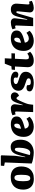

<svg xmlns="http://www.w3.org/2000/svg" viewBox="1846 -2652 823 4554"><g transform="rotate(-90 2257.0 -375.5)"><path d="M292 16Q204 16 147.5 -16Q91 -48 63.5 -105Q36 -162 36 -237Q36 -297 52 -350Q68 -403 103.5 -444Q139 -485 196 -508.5Q253 -532 333 -532Q417 -532 473 -501.5Q529 -471 557 -415Q585 -359 585 -280Q585 -223 570 -169.5Q555 -116 520.5 -74.5Q486 -33 429.5 -8.5Q373 16 292 16ZM303 -69Q342 -69 360 -99.5Q378 -130 383 -178.5Q388 -227 388 -281Q388 -328 384 -365Q380 -402 365 -423Q350 -444 319 -444Q298 -444 282 -433Q266 -422 255.5 -397.5Q245 -373 240 -332.5Q235 -292 235 -233Q235 -182 240.5 -145.5Q246 -109 260.5 -89Q275 -69 303 -69Z M914 14Q887 14 849.5 10Q812 6 774 -1Q736 -8 704 -17Q672 -26 655 -35L681 -672L598 -689L604 -767H834L850 -756L838 -425L805 -189L814 -187L851 -328Q871 -401 896 -446Q921 -491 958 -512Q995 -533 1048 -533Q1106 -533 1144 -504.5Q1182 -476 1201 -425Q1220 -374 1220 -307Q1220 -204 1180.5 -132Q1141 -60 1071.5 -23Q1002 14 914 14ZM990 -434Q976 -434 967 -427Q958 -420 949.5 -401Q941 -382 930 -344Q919 -306 901 -244L856 -82Q866 -77 880.5 -73Q895 -69 913 -69Q946 -69 968.5 -94Q991 -119 1004 -159Q1017 -199 1023.5 -243.5Q1030 -288 1030 -329Q1030 -361 1027.5 -384.5Q1025 -408 1016.5 -421Q1008 -434 990 -434Z M1589 -529Q1673 -529 1722 -494Q1771 -459 1771 -395Q1771 -365 1761.5 -340Q1752 -315 1729 -294.5Q1706 -274 1667.5 -256Q1629 -238 1569 -221L1483 -197Q1487 -165 1501 -144Q1515 -123 1536.5 -113Q1558 -103 1582 -103Q1604 -103 1627 -110Q1650 -117 1673 -130Q1696 -143 1717 -159L1765 -86Q1741 -60 1712.5 -41Q1684 -22 1652 -9.5Q1620 3 1589.5 8.5Q1559 14 1532 14Q1460 14 1404.5 -13.5Q1349 -41 1318 -94Q1287 -147 1287 -225Q1287 -323 1324 -391Q1361 -459 1429 -494Q1497 -529 1589 -529ZM1601 -395Q1601 -414 1596 -426Q1591 -438 1583 -443.5Q1575 -449 1564 -449Q1543 -449 1525.5 -433Q1508 -417 1496.5 -382Q1485 -347 1480 -287L1525 -300Q1550 -307 1566.5 -317.5Q1583 -328 1592 -346.5Q1601 -365 1601 -395Z M1889 -393Q1889 -405 1886.5 -416.5Q1884 -428 1868 -428Q1858 -428 1846 -424Q1834 -420 1821 -415L1800 -491Q1833 -507 1864.5 -515.5Q1896 -524 1923 -526.5Q1950 -529 1968 -529Q2014 -529 2040 -498.5Q2066 -468 2059 -415L2038 -247L2046 -246L2090 -375Q2107 -424 2126 -458.5Q2145 -493 2172 -511Q2199 -529 2242 -529Q2278 -529 2300 -515.5Q2322 -502 2332.5 -481.5Q2343 -461 2343 -440Q2343 -411 2325.5 -381.5Q2308 -352 2262 -335L2242 -363Q2230 -381 2221.5 -388Q2213 -395 2202 -395Q2194 -395 2186.5 -389.5Q2179 -384 2169.5 -368Q2160 -352 2146.5 -322.5Q2133 -293 2111 -244Q2096 -209 2086.5 -183.5Q2077 -158 2071 -138.5Q2065 -119 2062 -102Q2059 -85 2057 -66L2049 0H1875Z M2591 -56Q2628 -56 2652 -68.5Q2676 -81 2676 -107Q2676 -124 2666 -135.5Q2656 -147 2633.5 -156.5Q2611 -166 2573 -178Q2523 -193 2479 -211.5Q2435 -230 2408 -263Q2381 -296 2381 -353Q2381 -387 2395 -418.5Q2409 -450 2439 -476Q2469 -502 2518 -517Q2567 -532 2636 -532Q2686 -532 2731.5 -519.5Q2777 -507 2805.5 -481Q2834 -455 2834 -415Q2834 -386 2814.5 -369Q2795 -352 2767 -352Q2744 -352 2720.5 -360Q2697 -368 2687 -377L2693 -399Q2701 -430 2686.5 -446Q2672 -462 2625 -462Q2598 -462 2579 -454.5Q2560 -447 2550 -435.5Q2540 -424 2540 -409Q2540 -394 2550.5 -383Q2561 -372 2583.5 -362.5Q2606 -353 2641 -342Q2677 -332 2711 -319.5Q2745 -307 2772 -289Q2799 -271 2815 -244.5Q2831 -218 2831 -177Q2831 -117 2798.5 -74Q2766 -31 2708.5 -8.5Q2651 14 2574 14Q2520 14 2472.5 4Q2425 -6 2395.5 -28Q2366 -50 2366 -85Q2366 -122 2390 -140Q2414 -158 2445 -158Q2466 -158 2485 -153.5Q2504 -149 2513 -143L2514 -110Q2515 -83 2529 -69.5Q2543 -56 2591 -56Z M2883 -509 2962 -517 3023 -673H3151L3143 -515H3270L3266 -432H3140L3126 -176Q3125 -142 3134 -121.5Q3143 -101 3175 -101Q3198 -101 3219.5 -111Q3241 -121 3264 -139L3306 -73Q3285 -49 3253.5 -29.5Q3222 -10 3182.5 2Q3143 14 3098 14Q3018 14 2977.5 -25.5Q2937 -65 2940 -139L2956 -432H2875Z M3628 -529Q3712 -529 3761 -494Q3810 -459 3810 -395Q3810 -365 3800.5 -340Q3791 -315 3768 -294.5Q3745 -274 3706.5 -256Q3668 -238 3608 -221L3522 -197Q3526 -165 3540 -144Q3554 -123 3575.5 -113Q3597 -103 3621 -103Q3643 -103 3666 -110Q3689 -117 3712 -130Q3735 -143 3756 -159L3804 -86Q3780 -60 3751.5 -41Q3723 -22 3691 -9.5Q3659 3 3628.5 8.5Q3598 14 3571 14Q3499 14 3443.5 -13.5Q3388 -41 3357 -94Q3326 -147 3326 -225Q3326 -323 3363 -391Q3400 -459 3468 -494Q3536 -529 3628 -529ZM3640 -395Q3640 -414 3635 -426Q3630 -438 3622 -443.5Q3614 -449 3603 -449Q3582 -449 3564.5 -433Q3547 -417 3535.5 -382Q3524 -347 3519 -287L3564 -300Q3589 -307 3605.5 -317.5Q3622 -328 3631 -346.5Q3640 -365 3640 -395Z M4514 -33Q4499 -23 4470.5 -12Q4442 -1 4409 6.5Q4376 14 4348 14Q4289 14 4262 -14.5Q4235 -43 4240 -95L4265 -360Q4268 -382 4262.5 -390.5Q4257 -399 4247 -399Q4237 -399 4230.5 -392.5Q4224 -386 4217.5 -368Q4211 -350 4200 -314L4109 0H3913L3929 -395Q3930 -412 3925 -420Q3920 -428 3908 -428Q3900 -428 3889 -424.5Q3878 -421 3862 -415L3839 -491Q3850 -497 3876 -506.5Q3902 -516 3935.5 -522.5Q3969 -529 4000 -529Q4051 -529 4078 -502.5Q4105 -476 4099 -422L4065 -142L4076 -139L4142 -379Q4155 -427 4175 -460.5Q4195 -494 4228 -511.5Q4261 -529 4313 -529Q4360 -529 4391 -511Q4422 -493 4436 -460Q4450 -427 4447 -382L4428 -131Q4427 -109 4431.5 -98.5Q4436 -88 4452 -88Q4463 -88 4474 -92Q4485 -96 4492 -100Z"/></g></svg>

Font: Literata ExtraBold
Style: Italic
Weight: 800
Italic angle: -2°
Designer: Latin by Veronika Burian and Jose Scaglione. Greek by Irene Vlachou. Cyrillic by Vera Evstafieva
Foundry: TypeTogether
Version: Version 3.002